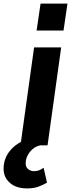

<svg xmlns="http://www.w3.org/2000/svg" viewBox="-108 -810 396 1070"><path d="M6 0 82 -546H233L157 0ZM96 -640 118 -790H268L246 -640ZM43 240Q-18 240 -53 209Q-88 178 -88 131Q-88 63 -38 14.5Q12 -34 94 -45H123L116 0Q82 7 58.5 36.5Q35 66 35 100Q35 122 49.5 133Q64 144 80 144Q96 144 108.5 139.5Q121 135 135 125L154 208Q130 222 104 231Q78 240 43 240Z"/></svg>

Font: Plus Jakarta Sans ExtraBold
Style: Italic
Weight: 800
Italic angle: -8°
Designer: Gumpita Rahayu
Foundry: Tokotype
Version: Version 2.071; ttfautohint (v1.8.4.7-5d5b);gftools[0.9.29]